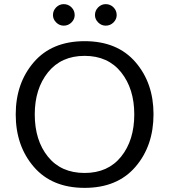

<svg xmlns="http://www.w3.org/2000/svg" viewBox="-20 -892 817 928"><path d="M288 -768Q267 -768 251.5 -783.5Q236 -799 236 -819Q236 -841 251.5 -856.5Q267 -872 288 -872Q310 -872 325.5 -856.5Q341 -841 341 -819Q341 -799 325.5 -783.5Q310 -768 288 -768ZM491 -768Q470 -768 454.5 -783.5Q439 -799 439 -819Q439 -841 454.5 -856.5Q470 -872 491 -872Q513 -872 528.5 -856.5Q544 -841 544 -819Q544 -799 528.5 -783.5Q513 -768 491 -768ZM56 -339Q56 -490 143.5 -591.5Q231 -693 389 -693Q547 -693 634.5 -592Q722 -491 722 -340Q722 -187 634.5 -85.5Q547 16 389 16Q231 16 143.5 -85.5Q56 -187 56 -339ZM389 -56Q502 -56 565.5 -135Q629 -214 629 -339Q629 -463 565.5 -542.5Q502 -622 389 -622Q276 -622 212 -542.5Q148 -463 148 -339Q148 -214 211.5 -135Q275 -56 389 -56Z"/></svg>

Font: Martel Sans
Style: Regular
Weight: 400
Designer: Dan Reynolds and Mathieu Réguer
Foundry: Dan Reynolds and Mathieu Réguer
Version: Version 1.001;PS 001.001;hotconv 1.0.70;makeotf.lib2.5.58329